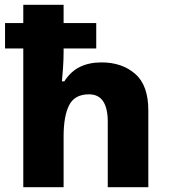

<svg xmlns="http://www.w3.org/2000/svg" viewBox="-20 -780 708 800"><path d="M245 -760V-684H381V-578H245V-563Q245 -531 242.5 -495.5Q240 -460 238 -441H248Q275 -483 313.5 -501.5Q352 -520 403 -520Q488 -520 543 -472.5Q598 -425 598 -320V0H429V-272Q429 -387 351 -387Q291 -387 268 -341.5Q245 -296 245 -211V0H77V-578H1V-684H77V-760Z"/></svg>

Font: Noto Sans Sinhala ExtraBold
Style: Regular
Weight: 800
Designer: Jelle Bosma - Monotype Design Team
Foundry: Monotype Imaging Inc.
Version: Version 2.006; ttfautohint (v1.8.4.7-5d5b)